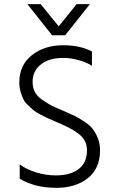

<svg xmlns="http://www.w3.org/2000/svg" viewBox="-20 -898 567 925"><path d="M462 -174Q462 -86 403 -39.5Q344 7 252 7Q148 7 75 -37V-106Q105 -83 152.5 -68Q200 -53 249 -53Q320 -53 359.5 -84Q399 -115 399 -173Q399 -217 369 -244.5Q339 -272 282 -297Q274 -301 247 -312.5Q220 -324 209 -329Q198 -334 175 -346Q152 -358 141.5 -367Q131 -376 115 -391Q99 -406 92 -421Q85 -436 79 -456.5Q73 -477 73 -500Q73 -585 134 -632.5Q195 -680 283 -680Q367 -680 423 -650V-581Q399 -597 360 -608Q321 -619 284 -619Q217 -619 177 -587.5Q137 -556 137 -504Q137 -477 147.5 -456Q158 -435 183 -417.5Q208 -400 226.5 -390.5Q245 -381 283 -365Q318 -350 336 -341.5Q354 -333 382 -315Q410 -297 424.5 -279.5Q439 -262 450.5 -234.5Q462 -207 462 -174ZM294 -728H231L112 -878H176L263 -771L349 -878H413Z"/></svg>

Font: Hind Siliguri Light
Style: Regular
Weight: 300
Designer: Jyotish Sonowal
Foundry: Indian Type Foundry
Version: Version 1.001;PS 1.0;hotconv 1.0.86;makeotf.lib2.5.63406; tt